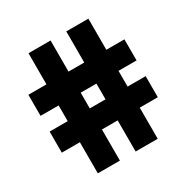

<svg xmlns="http://www.w3.org/2000/svg" viewBox="-164 -847 964 994"><g transform="rotate(-30 318.0 -350.0)"><path d="M139 -177V9H271V-177H365V9H497V-177H605V-303H497V-397H605V-523H497V-709H365V-523H271V-709H139V-523H31V-397H139V-303H31V-177ZM365 -303H271V-397H365Z"/></g></svg>

Font: Kalas SG
Style: Bold
Weight: 700
Designer: Kalas
Foundry: Kalas
Version: Version 2.000;FEAKit 1.0